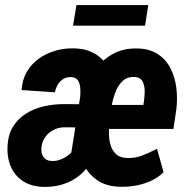

<svg xmlns="http://www.w3.org/2000/svg" viewBox="-20 -730 747 760"><path d="M256.3 -88.4 297.4 -346.7Q298.8 -360.8 297.9 -379.2Q296.9 -397.5 289.1 -410.9Q281.2 -424.3 261.7 -424.8Q243.2 -425.3 230 -417Q216.8 -408.7 208.7 -394.8Q200.7 -380.9 197.3 -364.7L65.4 -373.5Q67.9 -413.6 85.9 -445.1Q104 -476.6 133.3 -497.6Q162.6 -518.6 198.5 -529.1Q234.4 -539.6 272.9 -538.6Q329.6 -537.1 365.7 -511Q401.9 -484.9 417.5 -441.2Q433.1 -397.5 427.2 -343.8L388.2 -105.5ZM314.9 -317.4 300.3 -225.6 231.4 -226.1Q210 -225.1 191.2 -215.3Q172.4 -205.6 159.9 -188.7Q147.5 -171.9 144.5 -149.9Q142.1 -133.8 146 -120.8Q149.9 -107.9 160.2 -100.3Q170.4 -92.8 187.5 -92.8Q203.1 -92.3 219.5 -98.4Q235.8 -104.5 250.5 -115.7Q265.1 -127 275.4 -141.1Q285.6 -155.3 289.6 -169.9L340.3 -93.8Q323.7 -58.6 294.4 -35.2Q265.1 -11.7 228.8 -0.5Q192.4 10.7 154.3 9.8Q106.9 9.3 73.2 -11.7Q39.6 -32.7 23.4 -69.1Q7.3 -105.5 9.8 -151.9Q12.2 -198.2 32.2 -229.7Q52.2 -261.2 83.7 -280.8Q115.2 -300.3 153.6 -309.1Q191.9 -317.9 232.9 -317.9ZM460.4 9.3Q407.7 9.3 372.1 -12.2Q336.4 -33.7 316.2 -69.8Q295.9 -106 288.8 -149.9Q281.7 -193.8 285.6 -239.3L289.6 -274.4Q294.9 -323.2 311.8 -370.8Q328.6 -418.5 357.7 -456.5Q386.7 -494.6 428.5 -517.3Q470.2 -540 525.9 -538.1Q574.2 -536.6 606.2 -514.9Q638.2 -493.2 655.5 -458.5Q672.9 -423.8 678 -382.1Q683.1 -340.3 678.2 -298.8L666.5 -219.7H334L351.1 -314.9L547.4 -314.5L549.8 -329.1Q552.2 -345.7 552.7 -367.4Q553.2 -389.2 544.9 -406.5Q536.6 -423.8 513.7 -425.3Q485.8 -426.8 467.8 -411.4Q449.7 -396 439.5 -371.3Q429.2 -346.7 423.8 -320.6Q418.5 -294.4 416.5 -274.4L413.1 -240.2Q410.6 -219.2 411.4 -196Q412.1 -172.9 418.7 -152.6Q425.3 -132.3 440.4 -118.9Q455.6 -105.5 482.9 -104.5Q515.6 -103.5 544.7 -115Q573.7 -126.5 601.6 -141.1L627.4 -48.3Q606.9 -27.8 578.6 -14.6Q550.3 -1.5 519.8 4.2Q489.3 9.8 460.4 9.3ZM566.9 -710 554.2 -628.4H269L282.7 -710Z"/></svg>

Font: Roboto Condensed
Style: Bold Italic
Weight: 700
Italic angle: -12°
Designer: Christian Robertson
Foundry: Google
Version: Version 3.0